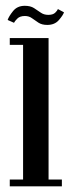

<svg xmlns="http://www.w3.org/2000/svg" viewBox="-20 -658 251 678"><path d="M14.5 0V-24H61.5V-499.5H14.5V-523.5H151.5V-24H198.5V0ZM147 -570Q128 -570 116 -577.8Q104 -585.5 93.2 -593.5Q82.5 -601.5 68 -601.5Q50 -601.5 40.8 -592Q31.5 -582.5 29.5 -577.5L7 -587.5Q11 -600 26 -618.8Q41 -637.5 67.5 -637.5Q87.5 -637.5 100 -629.5Q112.5 -621.5 123.8 -613.5Q135 -605.5 150.5 -605.5Q167 -605.5 174.8 -613Q182.5 -620.5 184.5 -626L206 -614.5Q202.5 -604 187.8 -587Q173 -570 147 -570Z"/></svg>

Font: Imbue 50pt Medium
Style: Regular
Weight: 500
Designer: Tyler Finck
Foundry: Etcetera Type Company
Version: Version 1.102; ttfautohint (v1.8.3)